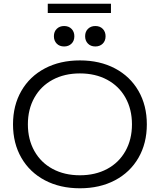

<svg xmlns="http://www.w3.org/2000/svg" viewBox="-20 -1003 860 1033"><path d="M770 -334Q770 -232 725 -154Q680 -76 598.5 -33Q517 10 410 10Q303 10 221.5 -33Q140 -76 95 -154Q50 -232 50 -334Q50 -436 95 -514Q140 -592 221.5 -635Q303 -678 410 -678Q517 -678 598.5 -635Q680 -592 725 -514Q770 -436 770 -334ZM690 -334Q690 -415 655 -477.5Q620 -540 556.5 -574Q493 -608 410 -608Q327 -608 263.5 -574Q200 -540 165 -477.5Q130 -415 130 -334Q130 -253 165 -190.5Q200 -128 263.5 -94Q327 -60 410 -60Q493 -60 556.5 -94Q620 -128 655 -190.5Q690 -253 690 -334ZM270 -808Q270 -833 285.5 -848Q301 -863 325 -863Q350 -863 365 -847.5Q380 -832 380 -808Q380 -783 364.5 -768Q349 -753 325 -753Q300 -753 285 -768.5Q270 -784 270 -808ZM438 -808Q438 -833 453.5 -848Q469 -863 493 -863Q518 -863 533 -847.5Q548 -832 548 -808Q548 -783 532.5 -768Q517 -753 493 -753Q468 -753 453 -768.5Q438 -784 438 -808ZM237 -983H577V-933H237Z"/></svg>

Font: Madhuban Light
Style: Regular
Weight: 300
Designer: jaikishan Patel
Foundry: MagicType
Version: Version 1.000